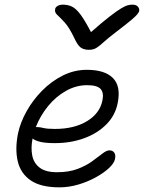

<svg xmlns="http://www.w3.org/2000/svg" viewBox="-20 -795 618 825"><path d="M235 10Q156 10 112.5 -19.5Q69 -49 56.5 -101Q44 -153 57 -220Q67 -268 94 -316.5Q121 -365 161 -405.5Q201 -446 250 -470.5Q299 -495 353 -495Q430 -495 465 -460Q500 -425 486 -354Q476 -300 437.5 -261Q399 -222 341.5 -201Q284 -180 216 -180Q176 -180 153 -185.5Q130 -191 120 -200Q112 -160 118.5 -127Q125 -94 150.5 -74.5Q176 -55 225 -55Q276 -55 313 -69Q350 -83 376 -102Q402 -121 420 -135Q438 -149 450 -149Q464 -149 471 -139Q478 -129 474 -111Q470 -93 448 -72.5Q426 -52 391.5 -33Q357 -14 316.5 -2Q276 10 235 10ZM140 -249Q151 -249 167 -245Q183 -241 216 -241Q299 -241 354 -274.5Q409 -308 420 -363Q427 -396 412.5 -412.5Q398 -429 354 -429Q307 -429 263.5 -404.5Q220 -380 186.5 -339Q153 -298 134 -249ZM549 -775Q565 -775 572.5 -766.5Q580 -758 578 -747Q576 -741 569.5 -733Q563 -725 543.5 -708.5Q524 -692 482 -660Q445 -632 426 -614.5Q407 -597 394 -589Q381 -581 362 -581Q340 -581 326.5 -591Q313 -601 299 -632Q277 -678 257 -699.5Q237 -721 225.5 -731.5Q214 -742 217 -756Q218 -764 227.5 -769.5Q237 -775 250 -775Q272 -775 289.5 -766.5Q307 -758 326 -732.5Q345 -707 371 -657Q420 -700 451 -724Q482 -748 500.5 -759Q519 -770 529.5 -772.5Q540 -775 549 -775Z"/></svg>

Font: Shantell Sans Normal
Style: Italic
Weight: 300
Italic angle: -11.31°
Designer: Stephen Nixon, Anya Danilova, Shantell Martin
Foundry: Arrow Type
Version: Version 1.008;[a672d596b]